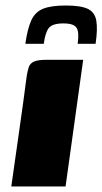

<svg xmlns="http://www.w3.org/2000/svg" viewBox="-20 -677 372 697"><path d="M21 0Q35 -100 49.5 -200.5Q64 -301 77 -401Q80 -420 84.5 -433.5Q89 -447 103.5 -453.5Q118 -460 150 -460H282L218 0ZM219 -657Q273 -657 298.5 -645Q324 -633 329.5 -602.5Q335 -572 327 -518H262Q268 -560 258 -576Q248 -592 210 -592Q170 -592 157 -575Q144 -558 139 -518H72Q80 -574 94 -604Q108 -634 137 -645.5Q166 -657 219 -657Z"/></svg>

Font: Genos ExtraBold
Style: Italic
Weight: 800
Italic angle: -8°
Version: Version 1.010